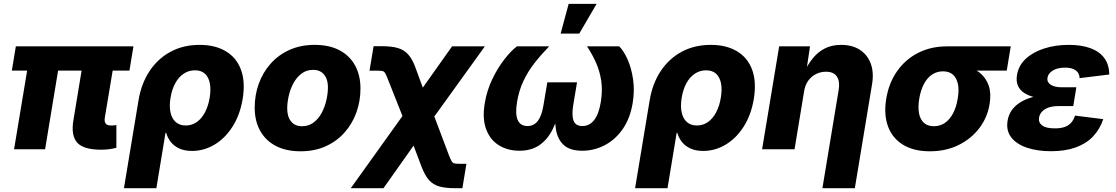

<svg xmlns="http://www.w3.org/2000/svg" viewBox="-20 -782 5848 1006"><path d="M510.7 2.4Q418 2.4 384.8 -34.4Q351.6 -71.3 364.3 -149.9L422.9 -505.4H585.9L529.3 -166Q525.9 -145 533.4 -134.8Q541 -124.5 561.5 -124.5Q571.3 -124.5 578.4 -125Q585.4 -125.5 589.8 -127V-7.8Q578.1 -4.4 557.1 -1Q536.1 2.4 510.7 2.4ZM53.7 0 137.7 -505.4H299.8L216.3 0ZM42 -412.1 63 -539.1H679.2L658.2 -412.1Z M629.4 204.1 705.6 -255.4Q720.2 -344.2 763.7 -409.7Q807.1 -475.1 874 -511Q940.9 -546.9 1025.9 -546.9Q1106.9 -546.9 1162.8 -513.7Q1218.8 -480.5 1242.4 -417.2Q1266.1 -354 1251.5 -263.7Q1237.3 -179.2 1198 -117.9Q1158.7 -56.6 1103.5 -23.9Q1048.3 8.8 986.3 8.8Q946.8 8.8 918.9 -4.2Q891.1 -17.1 874.5 -38.6Q857.9 -60.1 850.6 -85.9H847.2L799.3 204.1ZM953.1 -124.5Q985.8 -124.5 1011.2 -142.6Q1036.6 -160.6 1054 -193.4Q1071.3 -226.1 1078.6 -270Q1085.9 -314 1079.3 -346.2Q1072.8 -378.4 1053.5 -396Q1034.2 -413.6 1001.5 -413.6Q969.2 -413.6 942.9 -396.2Q916.5 -378.9 898.7 -346.7Q880.9 -314.5 873.5 -270Q866.2 -226.1 873.3 -193.4Q880.4 -160.6 900.6 -142.6Q920.9 -124.5 953.1 -124.5Z M1554.7 10.7Q1478.5 10.7 1424.8 -17.6Q1371.1 -45.9 1342.8 -97.4Q1314.5 -148.9 1314.5 -217.8Q1314.5 -284.2 1335.9 -343.5Q1357.4 -402.8 1398.2 -448.7Q1439 -494.6 1497.3 -520.8Q1555.7 -546.9 1628.9 -546.9Q1705.1 -546.9 1758.5 -518.8Q1812 -490.7 1840.3 -439.2Q1868.7 -387.7 1868.7 -318.4Q1868.7 -252.9 1847.7 -193.8Q1826.7 -134.8 1786.1 -88.6Q1745.6 -42.5 1687.3 -15.9Q1628.9 10.7 1554.7 10.7ZM1562 -120.6Q1597.7 -120.6 1623.8 -140.6Q1649.9 -160.6 1666.3 -192.1Q1682.6 -223.6 1690.4 -258.8Q1698.2 -293.9 1698.2 -323.7Q1698.2 -353 1689 -373.5Q1679.7 -394 1662.6 -405Q1645.5 -416 1621.6 -416Q1585.4 -416 1559.6 -396.2Q1533.7 -376.5 1517.1 -345.2Q1500.5 -314 1492.7 -279.1Q1484.9 -244.1 1484.9 -213.9Q1484.9 -169.9 1505.4 -145.3Q1525.9 -120.6 1562 -120.6Z M1817.9 204.1 2155.3 -267.1H2219.7L2332 30.8Q2340.3 52.2 2345.9 62Q2351.6 71.8 2360.4 74Q2369.1 76.2 2385.7 76.2H2423.8L2402.8 204.1H2366.2Q2315.4 204.1 2282.5 195.1Q2249.5 186 2228 161.9Q2206.5 137.7 2189 92.3L2147 -19L1989.3 204.1ZM2123.5 -86.4 2013.2 -364.7Q2004.4 -387.7 1998.8 -397.5Q1993.2 -407.2 1985.1 -409.4Q1977.1 -411.6 1959.5 -411.6H1916L1937.5 -540H1979Q2030.3 -540 2063.2 -530.8Q2096.2 -521.5 2118.4 -497.1Q2140.6 -472.7 2157.2 -426.8L2195.3 -322.8L2348.6 -539.1H2520.5L2194.3 -86.4Z M2701.2 7.8Q2640.6 7.8 2594.5 -20.5Q2548.3 -48.8 2527.3 -104.5Q2506.3 -160.2 2520 -241.7Q2530.8 -307.1 2558.8 -366Q2586.9 -424.8 2622.1 -470.2Q2657.2 -515.6 2688.5 -539.1H2857.4Q2815.4 -496.1 2780.8 -451.9Q2746.1 -407.7 2722.4 -357.4Q2698.7 -307.1 2689 -247.1Q2678.7 -184.6 2692.6 -153.1Q2706.5 -121.6 2743.7 -121.6Q2777.8 -121.6 2798.3 -148.9Q2818.8 -176.3 2827.6 -231L2847.7 -350.6H3003.4L2983.4 -231Q2974.6 -176.3 2985.6 -148.9Q2996.6 -121.6 3031.2 -121.6Q3068.8 -121.6 3093.3 -153.1Q3117.7 -184.6 3127.9 -247.1Q3137.7 -307.1 3130.4 -357.4Q3123 -407.7 3103.5 -452.1Q3084 -496.6 3055.7 -539.1H3224.6Q3248.5 -515.1 3268.6 -470Q3288.6 -424.8 3297.1 -366Q3305.7 -307.1 3294.9 -241.7Q3281.2 -160.2 3241.9 -104.5Q3202.6 -48.8 3147.2 -20.5Q3091.8 7.8 3030.8 7.8Q2967.3 7.8 2934.6 -21.5Q2901.9 -50.8 2893.1 -103Q2884.3 -155.3 2892.6 -223.6H2915.5Q2900.9 -154.8 2874.8 -102.8Q2848.6 -50.8 2806.2 -21.5Q2763.7 7.8 2701.2 7.8ZM2917.5 -606 2959.5 -761.7H3106L3015.1 -606Z M3307.6 204.1 3383.8 -255.4Q3398.4 -344.2 3441.9 -409.7Q3485.4 -475.1 3552.2 -511Q3619.1 -546.9 3704.1 -546.9Q3785.2 -546.9 3841.1 -513.7Q3897 -480.5 3920.7 -417.2Q3944.3 -354 3929.7 -263.7Q3915.5 -179.2 3876.2 -117.9Q3836.9 -56.6 3781.7 -23.9Q3726.6 8.8 3664.6 8.8Q3625 8.8 3597.2 -4.2Q3569.3 -17.1 3552.7 -38.6Q3536.1 -60.1 3528.8 -85.9H3525.4L3477.5 204.1ZM3631.3 -124.5Q3664.1 -124.5 3689.5 -142.6Q3714.8 -160.6 3732.2 -193.4Q3749.5 -226.1 3756.8 -270Q3764.2 -314 3757.6 -346.2Q3751 -378.4 3731.7 -396Q3712.4 -413.6 3679.7 -413.6Q3647.5 -413.6 3621.1 -396.2Q3594.7 -378.9 3576.9 -346.7Q3559.1 -314.5 3551.8 -270Q3544.4 -226.1 3551.5 -193.4Q3558.6 -160.6 3578.9 -142.6Q3599.1 -124.5 3631.3 -124.5Z M4193.4 -304.7 4143.1 0H3973.1L4062.5 -539.1H4224.1L4203.6 -401.4L4192.4 -402.3Q4213.9 -446.3 4240.7 -478.8Q4267.6 -511.2 4303.7 -529.1Q4339.8 -546.9 4387.2 -546.9Q4444.8 -546.9 4484.6 -521.5Q4524.4 -496.1 4542 -449.7Q4559.6 -403.3 4549.3 -341.3L4459 204.1H4289.1L4374 -309.1Q4381.8 -355 4365.2 -380.6Q4348.6 -406.2 4307.6 -406.2Q4280.3 -406.2 4256.1 -394.3Q4231.9 -382.3 4215.3 -359.9Q4198.7 -337.4 4193.4 -304.7Z M4852.1 10.7Q4767.6 10.7 4711.7 -23.4Q4655.8 -57.6 4632.8 -119.6Q4609.9 -181.6 4623.5 -264.6Q4637.2 -347.7 4680.7 -409.4Q4724.1 -471.2 4791 -505.1Q4857.9 -539.1 4941.9 -539.1H5275.9L5254.9 -412.1H5019.5L4920.4 -408.2Q4888.7 -408.2 4863.3 -391.1Q4837.9 -374 4821 -342Q4804.2 -310.1 4796.4 -265.1Q4789.1 -220.2 4795.4 -187.7Q4801.8 -155.3 4821.5 -137.9Q4841.3 -120.6 4873 -120.6Q4905.3 -120.6 4930.7 -137.9Q4956.1 -155.3 4973.4 -187.7Q4990.7 -220.2 4998 -265.1Q5005.9 -310.5 4999 -342.3Q4992.2 -374 4972.7 -391.1Q4953.1 -408.2 4921.4 -408.2L4928.2 -452.1Q4987.3 -452.1 5035.2 -439.2Q5083 -426.3 5115.2 -399.4Q5147.5 -372.6 5160.9 -332Q5174.3 -291.5 5165 -236.3Q5153.8 -167 5111.6 -111.1Q5069.3 -55.2 5002.9 -22.2Q4936.5 10.7 4852.1 10.7Z M5486.8 10.3Q5414.6 10.3 5360.1 -8.3Q5305.7 -26.9 5278.3 -62.5Q5251 -98.1 5259.3 -149.4Q5264.6 -183.1 5284.2 -208.5Q5303.7 -233.9 5335.4 -251.5Q5367.2 -269 5409.9 -277.8Q5452.6 -286.6 5504.9 -286.6H5613.3L5603.5 -226.1H5525.9Q5496.1 -226.1 5474.6 -218.8Q5453.1 -211.4 5440.4 -198Q5427.7 -184.6 5424.3 -166.5Q5419.9 -140.6 5439.9 -125Q5460 -109.4 5506.8 -109.4Q5537.6 -109.4 5558.3 -116.7Q5579.1 -124 5592.3 -138.9Q5605.5 -153.8 5612.8 -176.3L5760.7 -157.7Q5742.2 -103.5 5706.3 -66.2Q5670.4 -28.8 5615.7 -9.3Q5561 10.3 5486.8 10.3ZM5502.4 -262.2Q5452.1 -262.2 5413.6 -269.8Q5375 -277.3 5349.6 -293Q5324.2 -308.6 5313.7 -332.5Q5303.2 -356.4 5308.6 -388.7Q5316.9 -439.5 5355.2 -474.6Q5393.6 -509.8 5452.1 -528.3Q5510.7 -546.9 5580.1 -546.9Q5646.5 -546.9 5693.6 -529.5Q5740.7 -512.2 5766.1 -477.8Q5791.5 -443.4 5792 -391.6L5636.7 -372.6Q5636.2 -398.4 5616.7 -413.1Q5597.2 -427.7 5560.1 -427.7Q5521 -427.7 5496.3 -412.4Q5471.7 -397 5468.3 -374.5Q5464.4 -352.5 5484.6 -338.6Q5504.9 -324.7 5542.5 -324.7H5619.6L5609.4 -262.2Z"/></svg>

Font: Inter 18pt ExtraBold
Style: Italic
Weight: 800
Italic angle: -9.3988°
Designer: Rasmus Andersson
Foundry: rsms
Version: Version 4.001;git-66647c0bb